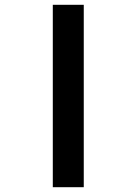

<svg xmlns="http://www.w3.org/2000/svg" viewBox="-20 -780 570 800"><path d="M200 0V-760H329V0Z"/></svg>

Font: Noto Sans Mono Condensed Black
Style: Regular
Weight: 900
Width: 3
Designer: Monotype Design Team
Foundry: Monotype Imaging Inc.
Version: Version 2.014